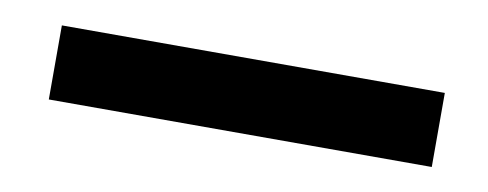

<svg xmlns="http://www.w3.org/2000/svg" viewBox="-27 -846 552 217"><g transform="rotate(10 249.0 -737.5)"><path d="M32.2 -780.3H471.7V-695.3H32.2Z"/></g></svg>

Font: Post No Bills Jaffna
Style: Bold
Weight: 700
Designer: Kosala Senevirathne, Siva Puranthara, Lasantha Premarathna, Tharique Azeez
Foundry: Mooniak
Version: Version 1.220 ; ttfautohint (v1.6)